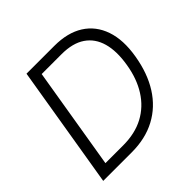

<svg xmlns="http://www.w3.org/2000/svg" viewBox="-182 -901 1074 1074"><g transform="rotate(-45 355.5 -364.0)"><path d="M272.9 0H85.9L95.7 -61.5H267.6Q360.8 -61.5 429.7 -98.1Q498.5 -134.8 541.7 -203.1Q585 -271.5 600.1 -365.7Q615.7 -459.5 596.9 -526.6Q578.1 -593.8 525.1 -629.9Q472.2 -666 384.3 -666H193.4L204.1 -727.5H388.7Q493.2 -727.5 561.8 -684.1Q630.4 -640.6 658.4 -559.3Q686.5 -478 667.5 -365.2Q648.4 -250 596.7 -168.5Q544.9 -86.9 463.4 -43.5Q381.8 0 272.9 0ZM237.3 -727.5 116.7 0H47.9L168.5 -727.5Z"/></g></svg>

Font: Inter 17pt Light
Style: Italic
Weight: 300
Italic angle: -9.3988°
Version: Version 4.001;git-66647c0bb